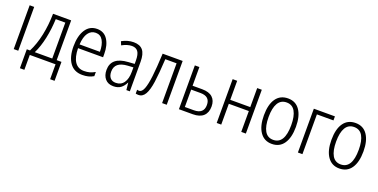

<svg xmlns="http://www.w3.org/2000/svg" viewBox="-20 -1276 4312 2191"><g transform="rotate(20 2135.5 -180.5)"><path d="M74 0V-532H129V0Z M578 -49H636V181H582V0H269V181H215V-49H254Q304 -147 330 -271.5Q356 -396 358 -532H578ZM408 -485Q403 -363 379 -249.5Q355 -136 312 -49H524V-485Z M1064 -301V-261H760Q762 -152 800 -95.5Q838 -39 912 -39Q949 -39 979.5 -47.5Q1010 -56 1044 -75V-24Q1013 -6 980.5 2Q948 10 908 10Q808 10 756 -63Q704 -136 704 -263Q704 -391 753 -466.5Q802 -542 892 -542Q976 -542 1020 -475Q1064 -408 1064 -301ZM762 -307H1009Q1009 -392 979.5 -443.5Q950 -495 892 -495Q835 -495 801 -447Q767 -399 762 -307Z M1484 -359V0H1442L1433 -87H1431Q1408 -40 1374 -15Q1340 10 1285 10Q1221 10 1185.5 -31Q1150 -72 1150 -139Q1150 -296 1354 -308L1429 -313V-353Q1429 -429 1405 -462Q1381 -495 1331 -495Q1277 -495 1211 -459L1193 -503Q1263 -542 1336 -542Q1412 -542 1448 -498Q1484 -454 1484 -359ZM1361 -267Q1283 -262 1245 -230.5Q1207 -199 1207 -140Q1207 -90 1231 -63Q1255 -36 1298 -36Q1361 -36 1395 -84Q1429 -132 1429 -217V-271Z M1876 0V-483H1739Q1729 -304 1714.5 -201.5Q1700 -99 1670.5 -47Q1641 5 1590 5Q1568 5 1556 1V-46Q1565 -42 1580 -42Q1614 -42 1635 -95Q1656 -148 1668.5 -253.5Q1681 -359 1689 -532H1932V0Z M2252 -305Q2335 -305 2377.5 -266.5Q2420 -228 2420 -156Q2420 -81 2376.5 -40.5Q2333 0 2248 0H2080V-532H2135V-305ZM2249 -258H2135V-47H2244Q2364 -47 2364 -154Q2364 -258 2249 -258Z M2594 -301H2837V-532H2893V0H2837V-253H2594V0H2539V-532H2594Z M3209 10Q3117 10 3066 -63.5Q3015 -137 3015 -267Q3015 -399 3065.5 -470.5Q3116 -542 3211 -542Q3304 -542 3354 -469Q3404 -396 3404 -267Q3404 -136 3354 -63Q3304 10 3209 10ZM3209 -39Q3347 -39 3347 -267Q3347 -375 3313.5 -434Q3280 -493 3210 -493Q3141 -493 3106.5 -435Q3072 -377 3072 -267Q3072 -157 3106 -98Q3140 -39 3209 -39Z M3781 -483H3580V0H3525V-532H3781Z M4029 10Q3937 10 3886 -63.5Q3835 -137 3835 -267Q3835 -399 3885.5 -470.5Q3936 -542 4031 -542Q4124 -542 4174 -469Q4224 -396 4224 -267Q4224 -136 4174 -63Q4124 10 4029 10ZM4029 -39Q4167 -39 4167 -267Q4167 -375 4133.5 -434Q4100 -493 4030 -493Q3961 -493 3926.5 -435Q3892 -377 3892 -267Q3892 -157 3926 -98Q3960 -39 4029 -39Z"/></g></svg>

Font: Noto Sans Display Light Narrow
Style: Regular
Weight: 300
Width: 4
Designer: Monotype Design team
Foundry: Monotype Imaging Inc.
Version: Version 1.000